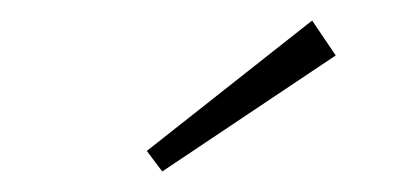

<svg xmlns="http://www.w3.org/2000/svg" viewBox="-20 -798 402 187"><path d="M307 -744 138 -631 123 -651 284 -778Z"/></svg>

Font: Bitter Pro ExtraLight
Style: Italic
Weight: 275
Italic angle: -9°
Designer: Sol Matas, and Bitter project Authors
Foundry: Sol Matas
Version: Version 1.010